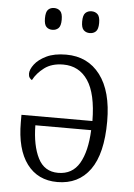

<svg xmlns="http://www.w3.org/2000/svg" viewBox="-53 -782 582 833"><g transform="rotate(5 237.5 -365.5)"><path d="M228 10Q143 10 95.5 -53.5Q48 -117 48 -235V-267H357Q356 -386 317.5 -443Q279 -500 210 -500Q160 -500 128 -476Q96 -452 80 -421Q74 -424 69.5 -430.5Q65 -437 65 -448Q65 -466 82 -488.5Q99 -511 133 -527.5Q167 -544 219 -544Q313 -544 367 -473Q421 -402 421 -271Q421 -130 370.5 -60Q320 10 228 10ZM228 -30Q290 -30 320.5 -82Q351 -134 355 -227H112Q113 -139 140.5 -84.5Q168 -30 228 -30ZM312 -646Q296 -646 285.5 -656Q275 -666 275 -693Q275 -721 285.5 -731Q296 -741 312 -741Q328 -741 338.5 -731Q349 -721 349 -693Q349 -666 338.5 -656Q328 -646 312 -646ZM149 -646Q133 -646 123 -656Q113 -666 113 -693Q113 -721 123 -731Q133 -741 149 -741Q165 -741 175.5 -731Q186 -721 186 -693Q186 -666 175.5 -656Q165 -646 149 -646Z"/></g></svg>

Font: Noto Serif SemiCondensed Light
Style: Regular
Weight: 300
Width: 4
Designer: Monotype Design Team
Foundry: Monotype Imaging Inc.
Version: Version 2.013